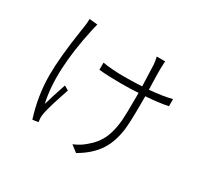

<svg xmlns="http://www.w3.org/2000/svg" viewBox="-163 -990 1327 1258"><g transform="rotate(30 500.0 -361.0)"><path d="M138 -311Q138 -444 171 -661Q176 -693 178 -706Q182 -733 182 -760L244 -754Q241 -744 234 -714Q232 -704 231 -700Q155 -353 206 -131Q222 -190 260 -302L293 -283Q242 -132 231 -78Q226 -53 227 -36Q227 -33 228 -28Q230 -13 230 -7L187 -1Q138 -156 138 -311ZM404 -504V-558Q473 -546 569 -546Q642 -546 701 -550Q698 -649 695 -714Q693 -736 686 -767H750Q748 -758 748 -735Q747 -722 747 -715Q746 -689 750 -553Q850 -561 918 -579V-525Q845 -510 751 -504V-475Q751 -465 751 -447Q751 -311 744 -251Q731 -154 690 -88Q642 -11 544 45L495 7Q545 -14 580 -45Q638 -92 666 -154Q690 -208 698 -290Q702 -341 702 -465Q702 -472 702 -475V-501Q643 -497 569 -497Q474 -497 404 -504Z"/></g></svg>

Font: Source Han Sans Light
Style: Regular
Weight: 300
Designer: Ryoko NISHIZUKA Ë•øÂ°öÊ∂ºÂ≠ê (kana & ideographs); Paul D. Hunt (Latin, Greek & Cyrillic); Wenlong ZHANG Âº†ÊñáÈæô (bopom
Foundry: Adobe Systems Incorporated
Version: Version 1.004;PS 1.004;hotconv 1.0.82;makeotf.lib2.5.63406; 